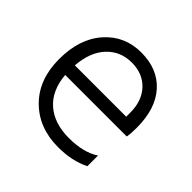

<svg xmlns="http://www.w3.org/2000/svg" viewBox="-135 -649 790 790"><g transform="rotate(45 259.5 -254.0)"><path d="M109 -282H408V-305Q408 -374 369.5 -415Q331 -456 266.5 -456Q202 -456 159 -411Q116 -366 109 -282ZM299 5Q186 5 115.5 -65.5Q45 -136 45 -254.5Q45 -373 107 -443Q169 -513 265 -513Q361 -513 416 -452Q471 -391 471 -280Q471 -246 467 -226H109Q116 -142 167 -97.5Q218 -53 303 -53Q388 -53 439 -87V-25Q379 5 299 5Z"/></g></svg>

Font: Hind Colombo Light
Style: Regular
Weight: 300
Designer: Jyotish Sonowal, Aditi Pimprikar
Foundry: Indian Type Foundry
Version: Version 1.000;PS 1.0;hotconv 1.0.86;makeotf.lib2.5.63406; tt